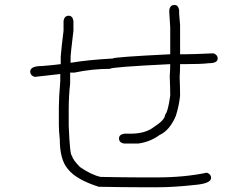

<svg xmlns="http://www.w3.org/2000/svg" viewBox="-20 -665 1040 798"><path d="M705.1 -644.5Q720.7 -644.5 724.6 -623V-607.4Q728.5 -563.5 728.5 -560.5V-439.5H752Q781.7 -439.5 867.2 -443.4Q884.8 -437 884.8 -421.9Q884.8 -402.3 847.7 -402.3Q816.4 -398.4 744.1 -398.4H728.5Q728.5 -367.7 726.6 -343.8Q728.5 -303.2 728.5 -267.6Q724.6 -227.1 710.9 -183.6Q685.5 -123 642.6 -103.5Q604 -75.2 554.7 -68.4H496.1Q474.6 -71.8 474.6 -89.8Q474.6 -105.5 496.1 -109.4H523.4Q583.5 -109.4 619.1 -136.7Q666 -167 666 -187.5Q678.7 -202.1 687.5 -267.6V-269.5Q687.5 -298.3 685.5 -347.7Q687.5 -376.5 687.5 -398.4Q437.5 -386.2 437.5 -378.9Q363.3 -378.9 289.1 -363.3H271.5V-318.4Q265.6 -263.2 265.6 -210.9V-142.6Q270.5 -17.6 279.3 -17.6Q282.2 -1 312.5 29.3Q359.9 62 398.4 70.3Q502.4 72.3 562.5 72.3H634.8Q745.6 72.3 839.8 52.7Q857.4 59.1 857.4 74.2Q857.4 97.7 791 103.5Q702.1 113.3 634.8 113.3H568.4Q504.4 113.3 390.6 111.3Q296.4 81.5 261.7 37.1Q228.5 -2 228.5 -85.9Q224.6 -121.6 224.6 -146.5V-220.7Q224.6 -254.9 230.5 -328.1V-357.4L127 -345.7H123Q105.5 -352.1 105.5 -367.2Q105.5 -390.6 154.3 -390.6Q203.6 -394.5 232.4 -398.4V-429.7Q236.3 -476.1 244.1 -537.1V-578.1Q247.6 -599.6 265.6 -599.6Q281.2 -599.6 285.2 -578.1V-537.1Q273.4 -439.5 273.4 -429.7V-404.3H275.4Q344.2 -416 449.2 -421.9Q449.2 -427.7 687.5 -439.5V-550.8Q683.6 -608.4 683.6 -613.3V-623Q687 -644.5 705.1 -644.5Z"/></svg>

Font: CEF Fonts CJK
Style: Regular
Weight: 400
Designer: PartyBoss (派对大魔王)
Version: Release 2.25